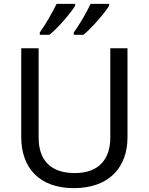

<svg xmlns="http://www.w3.org/2000/svg" viewBox="-20 -964 771 994"><path d="M545 -934V-944H449C428 -899 390 -834 362 -796V-784H412C457 -820 524 -899 545 -934ZM369 -934V-944H273C251 -899 214 -834 186 -796V-784H236C281 -820 348 -899 369 -934ZM640 -252V-714H551V-252C551 -144 496 -68 367 -68C242 -68 180 -135 180 -251V-714H90V-254C90 -95 184 10 362 10C551 10 640 -104 640 -252Z"/></svg>

Font: Noto Sans Kayah Li
Style: Regular
Weight: 400
Designer: Monotype Design Team, Sérgio Martins
Foundry: Monotype Imaging Inc.
Version: Version 2.002